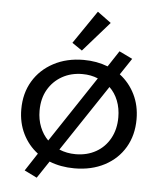

<svg xmlns="http://www.w3.org/2000/svg" viewBox="-53 -728 706 838"><g transform="rotate(5 300.0 -309.5)"><path d="M139 63 84 36 135 -42Q93 -74 69.5 -122Q46 -170 46 -229Q46 -299 78 -352.5Q110 -406 167.5 -436.5Q225 -467 299 -467Q356 -467 405 -448L451 -518L509 -490L461 -418Q503 -386 527 -337.5Q551 -289 551 -229Q551 -159 519.5 -105.5Q488 -52 431 -22Q374 8 299 8Q239 8 189 -12ZM126 -230Q126 -191 139 -158.5Q152 -126 175 -103L367 -392Q336 -405 299 -405Q249 -405 210 -383Q171 -361 148.5 -322Q126 -283 126 -230ZM299 -54Q349 -54 388 -76Q427 -98 449 -138Q471 -178 471 -230Q471 -270 458 -303Q445 -336 421 -359L227 -68Q260 -54 299 -54ZM287 -507 243 -537 342 -682 402 -638Z"/></g></svg>

Font: Inconsolata Expanded
Style: Regular
Weight: 400
Width: 7
Monospace: yes
Designer: Raph Levien, Cyreal, Brenton Simpson
Foundry: Raph Levien, Cyreal, Google
Version: Version 3.000; ttfautohint (v1.8.2.53-6de2)